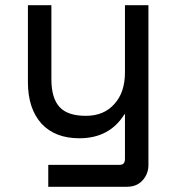

<svg xmlns="http://www.w3.org/2000/svg" viewBox="-20 -516 660 736"><path d="M459 92V-78H457Q400 14 284 14Q192 14 140 -41Q87 -99 87 -201V-496H177V-212Q177 -139 209 -105Q240 -72 309 -72Q379 -72 419 -118Q459 -162 459 -239V-496H549V116Q549 151 526 176Q504 200 466 200H165V116H437Q451 116 455 109Q459 104 459 92Z"/></svg>

Font: Rilu
Style: Bold
Weight: 500
Designer: Alí Sinisterra
Foundry: Alí Sinisterra
Version: ""